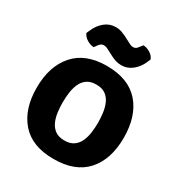

<svg xmlns="http://www.w3.org/2000/svg" viewBox="-183 -898 973 1039"><g transform="rotate(30 303.0 -378.5)"><path d="M31.5 -274.5Q31.5 -408.5 100.8 -487.2Q170 -566 303 -566Q438 -566 506.8 -487.8Q575.5 -409.5 575.5 -274.5Q575.5 -139.5 506.5 -62.2Q437.5 15 303 15Q168 15 99.8 -63Q31.5 -141 31.5 -274.5ZM193 -274.5Q193 -246 196.8 -215.8Q200.5 -185.5 211.8 -159.5Q223 -133.5 245 -117.2Q267 -101 303.5 -101Q340 -101 362 -117.2Q384 -133.5 395.2 -159.5Q406.5 -185.5 410.2 -215.8Q414 -246 414 -274.5Q414 -303.5 410.2 -334.2Q406.5 -365 395.2 -391.2Q384 -417.5 362 -433.8Q340 -450 303.5 -450Q267 -450 245 -433.8Q223 -417.5 211.8 -391.2Q200.5 -365 196.8 -334.2Q193 -303.5 193 -274.5ZM262 -645.5Q259 -647 250.5 -650.8Q242 -654.5 233 -654.5Q219 -654.5 210 -645Q201 -635.5 198 -630.5L189.5 -618Q168.5 -618 146.5 -631.2Q124.5 -644.5 116.5 -665L125 -684Q141.5 -723 171.2 -747.5Q201 -772 239.5 -772Q260.5 -772 277.5 -765.8Q294.5 -759.5 304.5 -754.5L344 -734Q347 -732 355.5 -728.2Q364 -724.5 373 -724.5Q387 -724.5 395.8 -734.2Q404.5 -744 408 -749L416.5 -761Q437.5 -761 459.5 -748Q481.5 -735 489 -714L481 -695Q464.5 -656 434.2 -631.8Q404 -607.5 366 -607.5Q347 -607.5 330.5 -613Q314 -618.5 301.5 -625Z"/></g></svg>

Font: Signika SC
Style: Bold
Weight: 700
Designer: Anna Giedryś
Foundry: Anna Giedryś
Version: Version 2.000; ttfautohint (v1.8.3) -l 8 -r 50 -G 200 -x 9 -